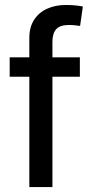

<svg xmlns="http://www.w3.org/2000/svg" viewBox="-20 -763 378 783"><path d="M305.7 -529.3V-450.2H19.5V-529.3ZM99.6 0V-608.4Q99.6 -651.9 118.9 -681.9Q138.2 -711.9 171.9 -727.3Q205.6 -742.7 248 -742.7Q272.9 -742.7 291.5 -740.5Q310.1 -738.3 317.9 -736.3L306.6 -657.2Q300.8 -658.2 287.4 -659.7Q273.9 -661.1 260.7 -661.1Q225.1 -661.1 209.5 -644.3Q193.8 -627.4 193.8 -592.3V0Z"/></svg>

Font: Inter Cardless Tabular
Style: Regular
Weight: 400
Designer: Rasmus Andersson
Foundry: rsms
Version: Version 4.000;git-4fc901f